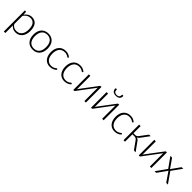

<svg xmlns="http://www.w3.org/2000/svg" viewBox="416 -2434 4336 4336"><g transform="rotate(45 2584.0 -266.0)"><path d="M82 176V-497.5H108.5Q121 -497.5 123 -485L127.5 -408Q160.5 -453 205 -479.5Q249.5 -506 304.5 -506Q396 -506 447.2 -442.5Q498.5 -379 498.5 -252Q498.5 -197.5 484.2 -150.2Q470 -103 442.2 -68.2Q414.5 -33.5 374.2 -13.5Q334 6.5 281.5 6.5Q231 6.5 194 -12Q157 -30.5 130 -66.5V176ZM291 -467.5Q241.5 -467.5 201.5 -442Q161.5 -416.5 130 -371V-108.5Q158.5 -65.5 193 -48.2Q227.5 -31 272.5 -31Q316.5 -31 349.5 -47Q382.5 -63 404.8 -92.2Q427 -121.5 438.2 -162.2Q449.5 -203 449.5 -252Q449.5 -363 408.5 -415.2Q367.5 -467.5 291 -467.5Z M830 -505.5Q883.5 -505.5 925.8 -487.2Q968 -469 997 -435.5Q1026 -402 1041.2 -354.8Q1056.5 -307.5 1056.5 -249Q1056.5 -190.5 1041.2 -143.5Q1026 -96.5 997 -63Q968 -29.5 925.8 -11.5Q883.5 6.5 830 6.5Q776.5 6.5 734.2 -11.5Q692 -29.5 662.8 -63Q633.5 -96.5 618.2 -143.5Q603 -190.5 603 -249Q603 -307.5 618.2 -354.8Q633.5 -402 662.8 -435.5Q692 -469 734.2 -487.2Q776.5 -505.5 830 -505.5ZM830 -31Q874.5 -31 907.8 -46.2Q941 -61.5 963.2 -90Q985.5 -118.5 996.5 -158.8Q1007.5 -199 1007.5 -249Q1007.5 -298.5 996.5 -339Q985.5 -379.5 963.2 -408.2Q941 -437 907.8 -452.5Q874.5 -468 830 -468Q785.5 -468 752.2 -452.5Q719 -437 696.8 -408.2Q674.5 -379.5 663.2 -339Q652 -298.5 652 -249Q652 -199 663.2 -158.8Q674.5 -118.5 696.8 -90Q719 -61.5 752.2 -46.2Q785.5 -31 830 -31Z M1525.5 -431Q1523 -428.5 1520.8 -426.8Q1518.5 -425 1514.5 -425Q1509.5 -425 1501 -431.8Q1492.5 -438.5 1478 -446.5Q1463.5 -454.5 1441.8 -461.2Q1420 -468 1389 -468Q1346 -468 1312.8 -452.8Q1279.5 -437.5 1256.5 -409Q1233.5 -380.5 1221.8 -340Q1210 -299.5 1210 -249Q1210 -196.5 1222.2 -156Q1234.5 -115.5 1257 -87.8Q1279.5 -60 1311.5 -45.5Q1343.5 -31 1382.5 -31Q1418.5 -31 1442.8 -39.5Q1467 -48 1482.8 -58Q1498.5 -68 1507.5 -76.5Q1516.5 -85 1522.5 -85Q1528.5 -85 1532.5 -80L1545 -64Q1533.5 -49 1516 -36Q1498.5 -23 1476.5 -13.5Q1454.5 -4 1428.8 1.2Q1403 6.5 1375 6.5Q1327.5 6.5 1288.2 -10.8Q1249 -28 1220.8 -60.8Q1192.5 -93.5 1176.8 -141Q1161 -188.5 1161 -249Q1161 -306 1176 -353Q1191 -400 1220 -434Q1249 -468 1290.8 -486.8Q1332.5 -505.5 1386.5 -505.5Q1435 -505.5 1472.5 -490Q1510 -474.5 1538 -448Z M1987.5 -431Q1985 -428.5 1982.8 -426.8Q1980.5 -425 1976.5 -425Q1971.5 -425 1963 -431.8Q1954.5 -438.5 1940 -446.5Q1925.5 -454.5 1903.8 -461.2Q1882 -468 1851 -468Q1808 -468 1774.8 -452.8Q1741.5 -437.5 1718.5 -409Q1695.5 -380.5 1683.8 -340Q1672 -299.5 1672 -249Q1672 -196.5 1684.2 -156Q1696.5 -115.5 1719 -87.8Q1741.5 -60 1773.5 -45.5Q1805.5 -31 1844.5 -31Q1880.5 -31 1904.8 -39.5Q1929 -48 1944.8 -58Q1960.5 -68 1969.5 -76.5Q1978.5 -85 1984.5 -85Q1990.5 -85 1994.5 -80L2007 -64Q1995.5 -49 1978 -36Q1960.5 -23 1938.5 -13.5Q1916.5 -4 1890.8 1.2Q1865 6.5 1837 6.5Q1789.5 6.5 1750.2 -10.8Q1711 -28 1682.8 -60.8Q1654.5 -93.5 1638.8 -141Q1623 -188.5 1623 -249Q1623 -306 1638 -353Q1653 -400 1682 -434Q1711 -468 1752.8 -486.8Q1794.5 -505.5 1848.5 -505.5Q1897 -505.5 1934.5 -490Q1972 -474.5 2000 -448Z M2124.5 0V-497.5H2172.5V-96.5Q2172.5 -89.5 2172 -81.5Q2171.5 -73.5 2170.5 -66Q2173.5 -72.5 2177 -78.2Q2180.5 -84 2183.5 -88.5Q2184 -89.5 2197.2 -107Q2210.5 -124.5 2231.8 -152.8Q2253 -181 2279.5 -216.5Q2306 -252 2334 -289Q2399 -375.5 2481.5 -485Q2484.5 -490 2489.2 -493.8Q2494 -497.5 2499.5 -497.5H2527V0H2479.5V-401Q2479.5 -415.5 2481 -431.5Q2478 -424.5 2474.5 -419Q2471 -413.5 2468 -409Q2467 -408 2454 -390.2Q2441 -372.5 2419.8 -344.5Q2398.5 -316.5 2371.8 -281Q2345 -245.5 2317.5 -208.5Q2252.5 -122 2170 -12Q2167 -7.5 2162.2 -3.8Q2157.5 0 2152 0Z M2691 0ZM2691 0V-497.5H2739V-96.5Q2739 -89.5 2738.5 -81.5Q2738 -73.5 2737 -66Q2740 -72.5 2743.5 -78.2Q2747 -84 2750 -88.5Q2750.5 -89.5 2763.8 -107Q2777 -124.5 2798.2 -152.8Q2819.5 -181 2846 -216.5Q2872.5 -252 2900.5 -289Q2965.5 -375.5 3048 -485Q3051 -490 3055.8 -493.8Q3060.5 -497.5 3066 -497.5H3093.5V0H3046V-401Q3046 -415.5 3047.5 -431.5Q3044.5 -424.5 3041 -419Q3037.5 -413.5 3034.5 -409Q3033.5 -408 3020.5 -390.2Q3007.5 -372.5 2986.2 -344.5Q2965 -316.5 2938.2 -281Q2911.5 -245.5 2884 -208.5Q2819 -122 2736.5 -12Q2733.5 -7.5 2728.8 -3.8Q2724 0 2718.5 0ZM2896.5 -611.5Q2941.5 -611.5 2961.5 -634.2Q2981.5 -657 2981.5 -707.5H3008.5Q3014 -707.5 3017.2 -702.8Q3020.5 -698 3020.5 -691Q3020.5 -643 2989.5 -614Q2958.5 -585 2896.5 -585Q2834.5 -585 2803.2 -614Q2772 -643 2772 -691Q2772 -698 2775.5 -702.8Q2779 -707.5 2784.5 -707.5H2811Q2811 -657 2831 -634.2Q2851 -611.5 2896.5 -611.5Z M3592 -431Q3589.5 -428.5 3587.2 -426.8Q3585 -425 3581 -425Q3576 -425 3567.5 -431.8Q3559 -438.5 3544.5 -446.5Q3530 -454.5 3508.2 -461.2Q3486.5 -468 3455.5 -468Q3412.5 -468 3379.2 -452.8Q3346 -437.5 3323 -409Q3300 -380.5 3288.2 -340Q3276.5 -299.5 3276.5 -249Q3276.5 -196.5 3288.8 -156Q3301 -115.5 3323.5 -87.8Q3346 -60 3378 -45.5Q3410 -31 3449 -31Q3485 -31 3509.2 -39.5Q3533.5 -48 3549.2 -58Q3565 -68 3574 -76.5Q3583 -85 3589 -85Q3595 -85 3599 -80L3611.5 -64Q3600 -49 3582.5 -36Q3565 -23 3543 -13.5Q3521 -4 3495.2 1.2Q3469.5 6.5 3441.5 6.5Q3394 6.5 3354.8 -10.8Q3315.5 -28 3287.2 -60.8Q3259 -93.5 3243.2 -141Q3227.5 -188.5 3227.5 -249Q3227.5 -306 3242.5 -353Q3257.5 -400 3286.5 -434Q3315.5 -468 3357.2 -486.8Q3399 -505.5 3453 -505.5Q3501.5 -505.5 3539 -490Q3576.5 -474.5 3604.5 -448Z M4038 -483.5Q4042 -489.5 4048.8 -493.5Q4055.5 -497.5 4063 -497.5H4099.5L3953.5 -301.5Q3942 -285.5 3928.2 -274.2Q3914.5 -263 3895 -257Q3918.5 -252 3935.5 -239.8Q3952.5 -227.5 3966.5 -207L4115 0H4081.5Q4068.5 0 4061 -4.2Q4053.5 -8.5 4048 -17L3922 -193.5Q3907.5 -214.5 3887.2 -225.2Q3867 -236 3841.5 -236H3777V0.5H3729V-497.5H3777V-269H3834.5Q3855.5 -269 3874.2 -279Q3893 -289 3905.5 -306.5Z M4215 0V-497.5H4263V-96.5Q4263 -89.5 4262.5 -81.5Q4262 -73.5 4261 -66Q4264 -72.5 4267.5 -78.2Q4271 -84 4274 -88.5Q4274.5 -89.5 4287.8 -107Q4301 -124.5 4322.2 -152.8Q4343.5 -181 4370 -216.5Q4396.5 -252 4424.5 -289Q4489.5 -375.5 4572 -485Q4575 -490 4579.8 -493.8Q4584.5 -497.5 4590 -497.5H4617.5V0H4570V-401Q4570 -415.5 4571.5 -431.5Q4568.5 -424.5 4565 -419Q4561.5 -413.5 4558.5 -409Q4557.5 -408 4544.5 -390.2Q4531.5 -372.5 4510.2 -344.5Q4489 -316.5 4462.2 -281Q4435.5 -245.5 4408 -208.5Q4343 -122 4260.5 -12Q4257.5 -7.5 4252.8 -3.8Q4248 0 4242.5 0Z M4901.5 -254.5 4728 -497.5H4773.5Q4780.5 -497.5 4784 -494.5Q4787.5 -491.5 4790 -487.5L4936 -277Q4938.5 -286.5 4944 -294.5L5080.5 -487Q5083.5 -491.5 5087 -494.5Q5090.5 -497.5 5096 -497.5H5139.5L4966 -257L5146.5 0H5101Q5094 0 5090 -4.2Q5086 -8.5 5083.5 -12.5L4932.5 -233Q4930 -223 4925 -215.5L4781 -12.5Q4777.5 -8 4773.8 -4Q4770 0 4764 0H4721Z"/></g></svg>

Font: Lato Light
Style: Regular
Weight: 300
Designer: Lukasz Dziedzic
Foundry: tyPoland Lukasz Dziedzic
Version: Version 2.007; 2014-02-27